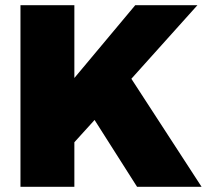

<svg xmlns="http://www.w3.org/2000/svg" viewBox="-20 -721 801 741"><path d="M758 0H509L345 -258L267 -172V0H59V-701H267V-420L502 -701H742L487 -417Z"/></svg>

Font: #9Slide03 Montserrat ExtraBold
Style: Regular
Weight: 800
Designer: Julieta Ulanovsky
Foundry: Julieta Ulanovsky
Version: Version 6.001